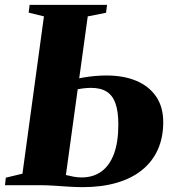

<svg xmlns="http://www.w3.org/2000/svg" viewBox="-30 -763 719 791"><path d="M311 8Q283.5 8 253 6Q222.5 4 193 2Q163.5 0 138.5 0H-9.5L-6 -31L62.5 -47.5L151 -695.5L88 -711L92 -743H411L407 -710.5L331.5 -695.5L241.5 -42Q257 -38 273.5 -35Q290 -32 306 -32Q354.5 -32 388.2 -56.8Q422 -81.5 439.8 -130Q457.5 -178.5 457.5 -250Q457.5 -303 446 -336.2Q434.5 -369.5 409.8 -385.2Q385 -401 345 -401Q329 -401 311.8 -398.8Q294.5 -396.5 281 -394L284.5 -437Q296.5 -441 316.5 -444.2Q336.5 -447.5 360.5 -449.8Q384.5 -452 408.5 -452Q480 -452 532.2 -429.8Q584.5 -407.5 613.5 -364.8Q642.5 -322 642.5 -260Q642.5 -196 620 -146.2Q597.5 -96.5 554.5 -62Q511.5 -27.5 450 -9.8Q388.5 8 311 8Z"/></svg>

Font: Merriweather 96pt Black
Style: Italic
Weight: 900
Italic angle: -7.8°
Version: Version 2.101